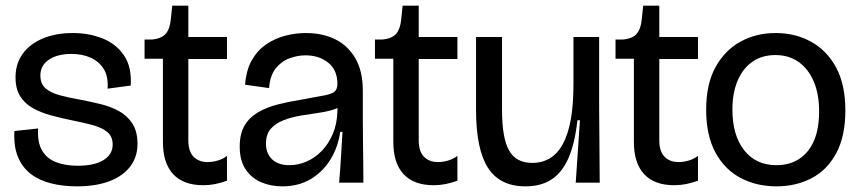

<svg xmlns="http://www.w3.org/2000/svg" viewBox="-20 -647 3046 680"><path d="M252 13Q203 13 161 2.5Q119 -8 89 -31Q59 -54 43.5 -91.5Q28 -129 31 -183L115 -192Q112 -143 129 -114Q146 -85 179 -72.5Q212 -60 255 -60Q314 -60 346.5 -80Q379 -100 379 -135Q379 -163 361 -178.5Q343 -194 311.5 -203Q280 -212 239 -220Q199 -228 162 -238Q125 -248 96.5 -264Q68 -280 51.5 -306Q35 -332 35 -373Q35 -421 60 -456Q85 -491 131 -510.5Q177 -530 238 -530Q295 -530 343 -511Q391 -492 419 -451Q447 -410 443 -344L361 -333Q364 -376 347.5 -402.5Q331 -429 301.5 -442.5Q272 -456 233 -456Q183 -456 153 -435.5Q123 -415 123 -380Q123 -350 141.5 -334Q160 -318 192 -309.5Q224 -301 264 -294Q300 -287 335.5 -278.5Q371 -270 400.5 -254Q430 -238 448.5 -210Q467 -182 467 -137Q467 -91 441 -57Q415 -23 367 -5Q319 13 252 13Z M700 9Q630 9 593.5 -30Q557 -69 557 -145V-439H492V-507H518Q552 -510 567 -527.5Q582 -545 585 -579L590 -627H647V-516H784V-438H647V-150Q647 -111 665.5 -92Q684 -73 715 -73Q733 -73 751.5 -78.5Q770 -84 784 -95V-7Q762 1 741.5 5Q721 9 700 9Z M980 13Q939 13 905 -1.5Q871 -16 850 -47Q829 -78 829 -128Q829 -173 846 -202Q863 -231 893.5 -249Q924 -267 963.5 -277Q1003 -287 1047 -294Q1104 -304 1131 -309.5Q1158 -315 1166.5 -324Q1175 -333 1175 -350Q1175 -399 1142.5 -425Q1110 -451 1062 -451Q1033 -451 1004 -440Q975 -429 955.5 -403.5Q936 -378 933 -335L848 -347Q852 -399 872 -434Q892 -469 923 -490Q954 -511 990 -520.5Q1026 -530 1063 -530Q1122 -530 1167 -508Q1212 -486 1238.5 -440.5Q1265 -395 1265 -326V-228Q1265 -190 1265.5 -152Q1266 -114 1266.5 -76Q1267 -38 1267 0H1181Q1185 -45 1187.5 -88.5Q1190 -132 1193 -180H1185Q1177 -125 1150 -81.5Q1123 -38 1080 -12.5Q1037 13 980 13ZM1005 -62Q1036 -62 1066 -75Q1096 -88 1120 -113Q1144 -138 1159 -173.5Q1174 -209 1175 -254L1176 -276L1202 -285Q1191 -269 1166 -260.5Q1141 -252 1109 -247.5Q1077 -243 1044.5 -237.5Q1012 -232 984 -221Q956 -210 939 -191Q922 -172 922 -138Q922 -104 943.5 -83Q965 -62 1005 -62Z M1516 9Q1446 9 1409.5 -30Q1373 -69 1373 -145V-439H1308V-507H1334Q1368 -510 1383 -527.5Q1398 -545 1401 -579L1406 -627H1463V-516H1600V-438H1463V-150Q1463 -111 1481.5 -92Q1500 -73 1531 -73Q1549 -73 1567.5 -78.5Q1586 -84 1600 -95V-7Q1578 1 1557.5 5Q1537 9 1516 9Z M1841 13Q1750 13 1708 -53Q1666 -119 1666 -257V-516H1758V-258Q1758 -158 1783 -114Q1808 -70 1865 -70Q1900 -70 1927.5 -86.5Q1955 -103 1973.5 -137Q1992 -171 2001.5 -223.5Q2011 -276 2011 -349V-516H2102V-264L2104 0H2019L2034 -221H2025Q2016 -139 1993.5 -87.5Q1971 -36 1933.5 -11.5Q1896 13 1841 13Z M2368 9Q2298 9 2261.5 -30Q2225 -69 2225 -145V-439H2160V-507H2186Q2220 -510 2235 -527.5Q2250 -545 2253 -579L2258 -627H2315V-516H2452V-438H2315V-150Q2315 -111 2333.5 -92Q2352 -73 2383 -73Q2401 -73 2419.5 -78.5Q2438 -84 2452 -95V-7Q2430 1 2409.5 5Q2389 9 2368 9Z M2730 13Q2659 13 2602.5 -17Q2546 -47 2513.5 -107.5Q2481 -168 2481 -258Q2481 -349 2514 -409Q2547 -469 2602.5 -499.5Q2658 -530 2727 -530Q2797 -530 2853 -499Q2909 -468 2941.5 -407.5Q2974 -347 2974 -256Q2974 -165 2942 -105Q2910 -45 2854.5 -16Q2799 13 2730 13ZM2730 -62Q2777 -62 2811 -84.5Q2845 -107 2863 -149Q2881 -191 2881 -252Q2881 -314 2862 -358.5Q2843 -403 2808.5 -427.5Q2774 -452 2726 -452Q2679 -452 2645 -428.5Q2611 -405 2592.5 -361.5Q2574 -318 2574 -259Q2574 -168 2615.5 -115Q2657 -62 2730 -62Z"/></svg>

Font: Bricolage Grotesque 96pt
Style: Regular
Weight: 400
Version: Version 1.001;gftools[0.9.33.dev8+g029e19f]